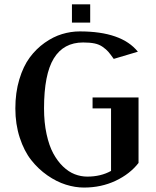

<svg xmlns="http://www.w3.org/2000/svg" viewBox="-20 -843 710 873"><path d="M49.8 0ZM307.1 -823.2H390.1V-740.2H307.1ZM400.9 -399.9H609.9V-102.1Q570.8 -51.8 505.6 -21Q440.4 9.8 361.8 9.8Q321.8 9.8 279.5 -3.4Q237.3 -16.6 195.8 -45.4Q154.3 -74.2 122.1 -115Q89.8 -155.8 69.8 -217Q49.8 -278.3 49.8 -350.1Q49.8 -422.4 67.9 -482.2Q85.9 -542 115.2 -581.5Q144.5 -621.1 183.1 -648.4Q221.7 -675.8 262 -688Q302.2 -700.2 342.8 -700.2Q532.7 -700.2 606.9 -607.9L497.1 -575.2Q481.9 -596.7 472.7 -607.4Q463.4 -618.2 447.3 -629.6Q431.2 -641.1 409.9 -645.5Q388.7 -649.9 357.9 -649.9Q269 -649.9 224.6 -577.4Q180.2 -504.9 180.2 -350.1Q180.2 -286.1 191.7 -233.4Q203.1 -180.7 222.2 -145.5Q241.2 -110.4 266.6 -85.9Q292 -61.5 319.8 -50.8Q347.7 -40 377 -40Q438.5 -40 484.9 -65.9V-350.1H400.9Z"/></svg>

Font: Pfennig
Style: Bold
Weight: 700
Version: Version 20120410 ; ttfautohint (v0.8)